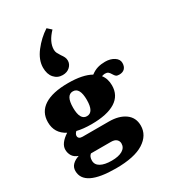

<svg xmlns="http://www.w3.org/2000/svg" viewBox="-249 -999 1162 1308"><g transform="rotate(-30 332.0 -345.0)"><path d="M179 -655Q179 -716 226 -777Q273 -838 334 -877L365 -849Q304 -786 304 -725Q304 -710 310 -698Q316 -686 327 -669Q338 -654 344 -641.5Q350 -629 350 -614Q350 -586 328 -565.5Q306 -545 271 -545Q231 -545 205 -574.5Q179 -604 179 -655ZM664 -414Q664 -386 649 -370.5Q634 -355 606 -355Q589 -355 581 -361.5Q573 -368 565 -382Q557 -396 548.5 -403Q540 -410 523 -410Q516 -410 498 -405Q526 -370 526 -317Q526 -238 461.5 -197.5Q397 -157 274 -157Q208 -157 160 -169Q144 -154 144 -139Q144 -127 152.5 -120.5Q161 -114 177 -114H384Q463 -114 511 -79.5Q559 -45 559 18Q559 94 486 140.5Q413 187 267 187Q18 187 18 64Q18 35 37.5 15.5Q57 -4 89 -14Q58 -25 44.5 -47Q31 -69 31 -96Q31 -145 100 -190Q22 -230 22 -317Q22 -397 86.5 -438.5Q151 -480 274 -480Q389 -480 452 -444Q480 -465 507 -472.5Q534 -480 565 -480Q606 -480 635 -461.5Q664 -443 664 -414ZM328 -317Q328 -415 274 -415Q220 -415 220 -317Q220 -220 274 -220Q328 -220 328 -317ZM151 59Q151 92 182 109.5Q213 127 269 127Q323 127 353.5 109Q384 91 384 58Q384 39 370 26Q356 13 327 13H170Q151 27 151 59Z"/></g></svg>

Font: Taviraj Black
Style: Regular
Weight: 900
Designer: Katatrad Team
Foundry: CadsonDemak
Version: Version 1.001